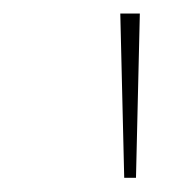

<svg xmlns="http://www.w3.org/2000/svg" viewBox="-20 -747 279 279"><path d="M160.5 -488.6 154.8 -727.3H183.2L177.6 -488.6Z"/></svg>

Font: Inter UI Thin
Style: Regular
Weight: 100
Designer: Rasmus Andersson
Foundry: rsms
Version: 3.2;8d6f07862